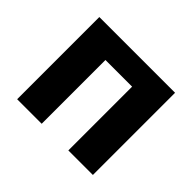

<svg xmlns="http://www.w3.org/2000/svg" viewBox="-127 -728 907 907"><g transform="rotate(45 327.0 -274.5)"><path d="M580 0H416V-426H238V0H74V-549H580Z"/></g></svg>

Font: Noto Sans UI ExtraBold
Style: Regular
Weight: 800
Designer: Monotype Design Team
Foundry: Monotype Imaging Inc.
Version: Version 1.001